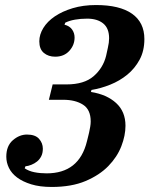

<svg xmlns="http://www.w3.org/2000/svg" viewBox="-20 -730 593 762"><path d="M185 12Q138 12 104 1.5Q70 -9 48 -25.5Q26 -42 15.5 -63.5Q5 -85 5 -108Q5 -151 31 -173.5Q57 -196 87 -196Q120 -196 135 -179Q150 -162 150 -140Q150 -122 143.5 -109.5Q137 -97 127 -89Q117 -81 104.5 -76Q92 -71 81 -70L78 -62Q94 -51 116.5 -46.5Q139 -42 165 -42Q294 -42 325 -169Q326 -174 328.5 -183Q331 -192 333.5 -203.5Q336 -215 338 -226.5Q340 -238 340 -248Q340 -295 309.5 -314.5Q279 -334 231 -334H174L189 -395H244Q314 -395 351.5 -427.5Q389 -460 401 -508Q403 -519 408 -540Q413 -561 413 -578Q413 -618 389.5 -637Q366 -656 326 -656Q300 -656 277.5 -652Q255 -648 239 -640L236 -632Q256 -627 266 -613Q276 -599 276 -581Q276 -551 255 -528Q234 -505 199 -505Q172 -505 154 -520Q136 -535 136 -566Q136 -593 152 -619Q168 -645 197.5 -665Q227 -685 268.5 -697.5Q310 -710 361 -710Q455 -710 504 -675.5Q553 -641 553 -575Q553 -528 534 -493Q515 -458 485 -433.5Q455 -409 417.5 -394Q380 -379 343 -373L341 -365Q404 -355 441 -321Q478 -287 478 -231Q478 -192 461.5 -149.5Q445 -107 410 -71Q375 -35 319.5 -11.5Q264 12 185 12Z"/></svg>

Font: IBM Plex Serif SmBld
Style: Italic
Weight: 600
Italic angle: -14°
Designer: Mike Abbink, Paul van der Laan, Pieter van Rosmalen
Foundry: Bold Monday
Version: Version 3.001